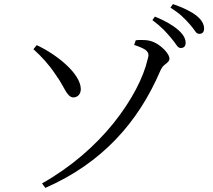

<svg xmlns="http://www.w3.org/2000/svg" viewBox="-20 -858 1040 936"><path d="M861 -624C853 -624 846 -629 840 -639C827 -658 805 -685 777 -714C762 -729 744 -744 723 -760L735 -777C758 -768 794 -752 827 -729C860 -706 885 -679 885 -650C885 -633 877 -624 861 -624ZM951 -693C943 -693 936 -698 930 -708C917 -727 894 -754 867 -779C853 -792 834 -806 811 -821L823 -838C847 -830 884 -816 917 -796C950 -776 975 -750 975 -719C975 -702 967 -693 951 -693ZM762 -514C654 -261 477 -63 201 58L185 36C326 -43 444 -147 533 -257C621 -367 679 -478 700 -570C705 -587 708 -600 689 -615C679 -622 661 -630 634 -639L642 -662C646 -662 650 -662 655 -663C660 -663 664 -663 669 -663C693 -663 719 -662 751 -641C782 -620 806 -591 806 -572C806 -559 794 -551 780 -540C773 -534 767 -525 762 -514ZM250 -496C218 -544 183 -582 143 -618L159 -638C210 -614 262 -580 303 -542C344 -504 373 -462 374 -425C374 -401 361 -384 338 -383C318 -383 305 -404 286 -439C277 -456 265 -475 250 -496Z"/></svg>

Font: CJK Symbols
Style: Regular
Weight: 400
Designer: Ryoko NISHIZUKA 西塚涼子 (kana & ideographs); Frank Grießhammer (serif-style Latin); Paul D. Hunt (sans serif–style Latin); 
Foundry: Unicode
Version: Version 2.000;hotconv 1.1.0;makeotfexe 2.6.0